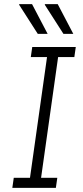

<svg xmlns="http://www.w3.org/2000/svg" viewBox="-20 -915 404 935"><path d="M40 0 47 -49H126L209 -637H130L137 -686H349L342 -637H263L180 -49H259L252 0ZM289 -750 198 -892 199 -895H261L337 -750ZM164 -750 73 -892 74 -895H136L212 -750Z"/></svg>

Font: Chivo Medium Thin
Style: Italic
Weight: 250
Italic angle: -8.05°
Version: Version 2.002